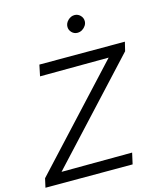

<svg xmlns="http://www.w3.org/2000/svg" viewBox="-150 -1020 931 1115"><g transform="rotate(-15 315.5 -462.5)"><path d="M-17 0 -5 -54 533 -635 120 -633 134 -700H648L635 -646L97 -65L522 -67L507 0ZM396 -821Q376 -821 362 -835.5Q348 -850 348 -869Q348 -891 365.5 -908Q383 -925 405 -925Q425 -925 439.5 -910.5Q454 -896 454 -876Q454 -862 446 -849.5Q438 -837 425 -829Q412 -821 396 -821Z"/></g></svg>

Font: Red Hat Text VF
Style: Italic
Weight: 300
Italic angle: -12°
Designer: Pentagram, MCKL
Foundry: Pentagram, MCKL
Version: Version 1.023